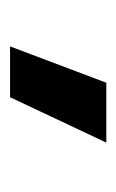

<svg xmlns="http://www.w3.org/2000/svg" viewBox="57 -182 236 391"><g transform="rotate(90 175.5 14.0)"><path d="M74 112 148 -84H269.9L177.5 112Z"/></g></svg>

Font: Maven Pro
Style: Regular
Weight: 400
Designer: Joe Prince
Foundry: Joe Prince
Version: Version 2.103